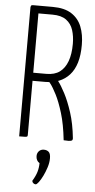

<svg xmlns="http://www.w3.org/2000/svg" viewBox="-62 -736 504 1019"><g transform="rotate(5 190.0 -227.0)"><path d="M81 -300Q67 -300 68.5 -304.5Q70 -309 70 -316V-683Q70 -688 70.5 -694Q71 -700 76 -700H177Q240 -700 277.5 -675.5Q315 -651 331.5 -609Q348 -567 348 -512Q348 -457 336 -417.5Q324 -378 300.5 -352Q277 -326 244.5 -313Q212 -300 172 -300ZM59 0V-688Q59 -688 60.5 -694Q62 -700 71 -700H92Q101 -700 102.5 -694Q104 -688 104 -688V-12Q104 -6 102 -3.5Q100 -1 90.5 -0.5Q81 0 59 0ZM322 1Q317 1 311 0.5Q305 0 296 0Q287 -84 269 -143Q251 -202 232 -239Q213 -276 200 -292.5Q187 -309 187 -309Q187 -309 185.5 -314.5Q184 -320 192 -324L213 -335Q221 -335 225 -329Q225 -329 240.5 -309Q256 -289 277 -249Q298 -209 317 -150.5Q336 -92 344 -14Q344 -6 340.5 -3Q337 0 322 1ZM99 -343H174Q218 -343 245 -363Q272 -383 286 -421Q300 -459 300 -514Q300 -554 289.5 -587Q279 -620 252.5 -639.5Q226 -659 179 -659H99ZM168 246Q162 246 156 241.5Q150 237 149 229Q166 201 172.5 178.5Q179 156 179 132Q170 127 165 117.5Q160 108 160 96Q160 80 170 69.5Q180 59 196 59Q212 59 222 68Q232 77 232 102Q232 125 224 150Q216 175 205.5 196.5Q195 218 184.5 232Q174 246 168 246Z"/></g></svg>

Font: Yanone Kaffeesatz Light
Style: Regular
Weight: 300
Designer: Yanone (Cyrillic: Daniel Pouzeot, Huerta Tipografica, and Cyreal)
Foundry: Yanone
Version: Version 2.003